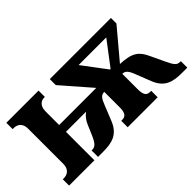

<svg xmlns="http://www.w3.org/2000/svg" viewBox="-69 -847 1159 1159"><g transform="rotate(-45 510.5 -268.0)"><path d="M13 0H229V-243H401C381 -229 364 -208 353 -182L326 -119C304 -68 290 -54 263 -54H259V1H302C381 1 437 -14 470 -97L507 -189C525 -236 537 -250 563 -250V-118C563 -68 547 -54 520 -54H512V1H768V-54H761C731 -54 717 -68 717 -119V-250C741 -250 755 -237 773 -189L809 -97C841 -14 897 1 977 1H1021V-54H1016C988 -54 977 -68 953 -119L910 -210C882 -270 851 -298 749 -302L907 -490V-537H385V-486L546 -301H229V-417C229 -472 264 -482 280 -482H288V-536H13V-482H23C42 -482 81 -474 81 -417V-119C81 -62 42 -54 23 -54H13ZM683 -321 568 -474H804L688 -321Z"/></g></svg>

Font: Noto Serif Condensed ExtraBold
Style: Regular
Weight: 800
Width: 3
Designer: Monotype Design Team
Foundry: Monotype Imaging Inc.
Version: Version 2.013